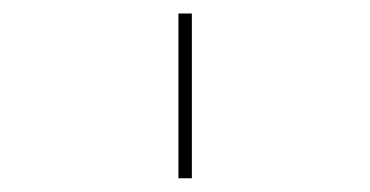

<svg xmlns="http://www.w3.org/2000/svg" viewBox="-20 -800 540 280"><path d="M240.2 -540V-780.3H259.8V-540Z"/></svg>

Font: Mgen+ 1m thin
Style: Regular
Weight: 100
Designer: [Source Han Sans]
Ryoko NISHIZUKA  (kana & ideographs); Paul D. Hunt (Latin, Greek & Cyrillic); Wenlong ZHANG  (bopomofo
Version: Version 1.059.20150602